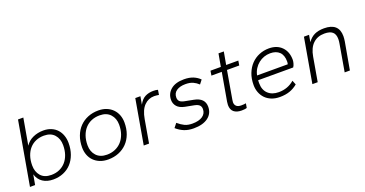

<svg xmlns="http://www.w3.org/2000/svg" viewBox="-35 -1279 3613 1900"><g transform="rotate(-20 1772.0 -329.0)"><path d="M289 10Q224 10 179.5 -19.5Q135 -49 118 -106L99 0H45L162 -668H218L169 -389Q198 -434 248.5 -457Q299 -480 359 -480Q405 -480 441.5 -464.5Q478 -449 502.5 -422Q527 -395 540 -358Q553 -321 553 -279Q553 -213 533.5 -159.5Q514 -106 479.5 -68.5Q445 -31 396 -10.5Q347 10 289 10ZM285 -39Q333 -39 371.5 -56Q410 -73 437.5 -104Q465 -135 480 -179Q495 -223 495 -277Q495 -344 457 -387Q419 -430 347 -430Q300 -430 261.5 -413.5Q223 -397 195.5 -366Q168 -335 153 -291Q138 -247 138 -192Q138 -125 175.5 -82Q213 -39 285 -39Z M868 10Q819 10 781 -5.5Q743 -21 716.5 -48Q690 -75 676.5 -111.5Q663 -148 663 -190Q663 -256 683.5 -310Q704 -364 740.5 -401.5Q777 -439 827.5 -459.5Q878 -480 938 -480Q986 -480 1024 -464.5Q1062 -449 1088.5 -421.5Q1115 -394 1128.5 -357.5Q1142 -321 1142 -279Q1142 -213 1122 -159.5Q1102 -106 1065.5 -68.5Q1029 -31 978.5 -10.5Q928 10 868 10ZM872 -39Q919 -39 958.5 -56Q998 -73 1026 -104Q1054 -135 1069.5 -179Q1085 -223 1085 -277Q1085 -344 1045.5 -387Q1006 -430 934 -430Q886 -430 847 -413.5Q808 -397 780 -366Q752 -335 736.5 -291Q721 -247 721 -192Q721 -125 760.5 -82Q800 -39 872 -39Z M1243 0 1325 -470H1379L1364 -386Q1391 -437 1429 -456.5Q1467 -476 1516 -476Q1547 -476 1564 -470L1556 -419Q1543 -421 1531 -422.5Q1519 -424 1506 -424Q1445 -424 1401 -379.5Q1357 -335 1341 -242L1299 0Z M1768 10Q1711 10 1668 -7.5Q1625 -25 1588 -58L1622 -101Q1658 -70 1691 -54.5Q1724 -39 1771 -39Q1840 -39 1878.5 -65.5Q1917 -92 1917 -139Q1917 -164 1902.5 -179.5Q1888 -195 1850 -203L1756 -221Q1702 -232 1676.5 -261.5Q1651 -291 1651 -331Q1651 -396 1700 -438Q1749 -480 1840 -480Q1897 -480 1937.5 -463Q1978 -446 2005 -418L1973 -377Q1948 -401 1916.5 -415.5Q1885 -430 1838 -430Q1779 -430 1743.5 -406Q1708 -382 1708 -336Q1708 -311 1722 -296Q1736 -281 1771 -274L1864 -256Q1974 -235 1974 -143Q1974 -72 1919.5 -31Q1865 10 1768 10Z M2273 6Q2221 6 2192 -18Q2163 -42 2163 -91Q2163 -106 2166 -124L2218 -421H2109L2117 -470H2226L2250 -604H2306L2282 -470H2410L2402 -421H2273L2222 -126Q2219 -112 2219 -100Q2219 -74 2235.5 -58.5Q2252 -43 2286 -43Q2299 -43 2313.5 -44Q2328 -45 2336 -47L2328 -1Q2317 3 2302 4.5Q2287 6 2273 6Z M2675 10Q2626 10 2587.5 -5.5Q2549 -21 2523 -48Q2497 -75 2483 -111.5Q2469 -148 2469 -190Q2469 -258 2490 -311.5Q2511 -365 2547 -402.5Q2583 -440 2631.5 -460Q2680 -480 2734 -480Q2819 -480 2869 -429Q2919 -378 2919 -293Q2919 -279 2913.5 -257.5Q2908 -236 2897 -220H2528Q2527 -212 2527 -204Q2527 -196 2527 -188Q2527 -118 2568.5 -78.5Q2610 -39 2681 -39Q2776 -39 2845 -99L2863 -54Q2825 -22 2779.5 -6Q2734 10 2675 10ZM2730 -430Q2696 -430 2664.5 -419Q2633 -408 2606.5 -387Q2580 -366 2561 -336Q2542 -306 2534 -268H2857Q2861 -279 2861 -297Q2861 -363 2826.5 -396.5Q2792 -430 2730 -430Z M3359 0 3408 -283Q3410 -295 3411.5 -307.5Q3413 -320 3413 -331Q3413 -383 3385.5 -406.5Q3358 -430 3301 -430Q3228 -430 3181 -385.5Q3134 -341 3119 -253L3075 0H3019L3101 -470H3155L3142 -397Q3174 -442 3215 -461Q3256 -480 3315 -480Q3470 -480 3470 -341Q3470 -328 3468.5 -314.5Q3467 -301 3465 -287L3414 0Z"/></g></svg>

Font: Celebes Light
Style: Italic
Weight: 300
Italic angle: -10°
Designer: Anugrah Pasau
Foundry: Lafontype
Version: Version 1.000; ttfautohint (v1.8.4)